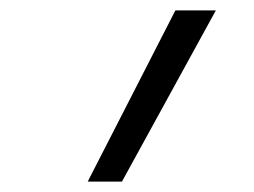

<svg xmlns="http://www.w3.org/2000/svg" viewBox="-20 -792 490 370"><path d="M149 -442 318 -772H396L215 -442Z"/></svg>

Font: Iosevka Etoile Light
Style: Italic
Weight: 300
Italic angle: -9°
Designer: Belleve Invis
Foundry: Belleve Invis
Version: Version 22.1.2; ttfautohint (v1.8.4)